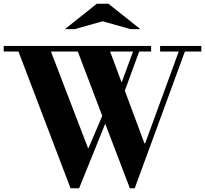

<svg xmlns="http://www.w3.org/2000/svg" viewBox="-40 -1000 1099 1029"><path d="M338 9 59 -724H-20V-754H770V-724H706L629 -514L734 -232H738L918 -724H818V-754H1039V-724H951L682 9H656L524 -337L384 9ZM431 -208H435L508 -379L377 -724H233ZM612 -558 673 -724H550ZM308 -844 479 -980H541L712 -844H659L510 -886L361 -844Z"/></svg>

Font: Libre Bodoni
Style: Regular
Weight: 400
Designer: Pablo Impallari, Rodrigo Fuenzalida
Foundry: Impallari Type
Version: Version 2.005;gftools[0.9.23]